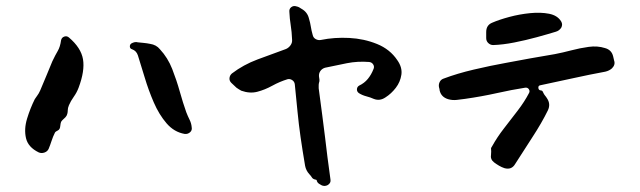

<svg xmlns="http://www.w3.org/2000/svg" viewBox="-20 -558 2116 635"><path d="M240 -268Q234 -252 224 -238Q214 -224 208 -210Q204 -201 204 -192Q204 -183 200 -175Q197 -170 191 -165Q185 -160 182 -155Q180 -149 179.5 -142.5Q179 -136 177 -132Q175 -128 169.5 -125.5Q164 -123 162 -120Q155 -106 150.5 -92Q146 -78 141 -66Q137 -57 127 -53.5Q117 -50 108 -54Q73 -71 66 -101Q59 -131 69.5 -165.5Q80 -200 95 -230Q100 -238 104 -243Q108 -248 113 -259Q123 -282 134 -309Q145 -336 153 -355Q163 -376 171 -389.5Q179 -403 182 -425Q184 -434 192.5 -437Q201 -440 208 -434Q248 -400 254.5 -362Q261 -324 240 -268ZM614 -137Q616 -127 608.5 -120.5Q601 -114 591 -115Q556 -121 531 -150Q506 -179 488.5 -219.5Q471 -260 458.5 -302Q446 -344 436 -375Q431 -390 417 -395Q410 -397 409.5 -403.5Q409 -410 414 -414Q426 -421 436 -418Q446 -417 456 -416Q466 -415 476 -413Q497 -410 509 -395Q535 -367 549.5 -330Q564 -293 574.5 -255.5Q585 -218 596 -187Q601 -174 607 -162Q613 -150 614 -137Z M1294 -359Q1311 -335 1307.5 -311Q1304 -287 1289 -267.5Q1274 -248 1255 -236Q1236 -223 1216 -231Q1205 -236 1191.5 -239.5Q1178 -243 1167 -250Q1160 -255 1160.5 -263Q1161 -271 1168 -275Q1185 -283 1196.5 -297Q1208 -311 1215 -329Q1219 -337 1214.5 -344.5Q1210 -352 1201 -353Q1163 -356 1127.5 -349Q1092 -342 1055 -334Q1045 -331 1039.5 -323Q1034 -315 1035 -305Q1036 -300 1036.5 -294.5Q1037 -289 1035 -284Q1034 -280 1034 -275.5Q1034 -271 1034 -266Q1041 -214 1046 -175.5Q1051 -137 1055 -104.5Q1059 -72 1063 -38.5Q1067 -5 1073 36Q1075 47 1064 54Q1053 60 1042 54Q1038 52 1034 49Q1030 46 1028 41Q1028 36 1023 36Q1014 34 1011 28Q1009 25 1007 22.5Q1005 20 1003 18Q992 6 989 -10Q980 -63 974 -105Q968 -147 964 -188.5Q960 -230 955 -279Q954 -288 946.5 -293Q939 -298 931 -296Q905 -288 880.5 -274.5Q856 -261 831 -254.5Q806 -248 778 -258Q769 -263 762 -268Q758 -272 753.5 -276Q749 -280 745 -284Q738 -291 739 -300Q740 -309 747 -315Q785 -344 832 -361.5Q879 -379 926 -396Q935 -400 941 -408.5Q947 -417 946 -427Q945 -453 941.5 -474.5Q938 -496 937 -519Q936 -529 943.5 -534.5Q951 -540 960 -537Q965 -536 969 -534Q973 -532 977 -529Q997 -518 1002 -496Q1006 -483 1008 -470Q1010 -457 1014 -443Q1016 -433 1024.5 -428.5Q1033 -424 1042 -426Q1086 -435 1135 -432.5Q1184 -430 1227 -412.5Q1270 -395 1294 -359Z M1836 -487Q1842 -477 1836 -466Q1829 -456 1818 -453Q1792 -445 1755.5 -435Q1719 -425 1681 -417.5Q1643 -410 1611 -409Q1602 -409 1595 -415.5Q1588 -422 1588 -432V-452Q1588 -475 1608 -483Q1631 -493 1664.5 -502Q1698 -511 1733 -514.5Q1768 -518 1796 -512.5Q1824 -507 1836 -487ZM2011 -358Q2016 -344 2004 -332Q1995 -324 1982 -321Q1928 -311 1878.5 -300Q1829 -289 1767 -276Q1760 -275 1760.5 -267.5Q1761 -260 1768 -259Q1774 -259 1776 -253Q1779 -246 1782.5 -242Q1786 -238 1789 -233Q1802 -214 1792 -193Q1772 -152 1740 -103Q1708 -54 1684 -16Q1672 5 1648 -2Q1639 -5 1630.5 -10Q1622 -15 1614 -21Q1601 -31 1604 -47Q1605 -57 1604 -67Q1604 -69 1605 -70Q1607 -74 1608 -75Q1624 -104 1646.5 -133Q1669 -162 1692 -192Q1715 -222 1730 -251Q1733 -257 1729 -263Q1725 -269 1717 -268Q1672 -261 1623 -250Q1574 -239 1518 -231Q1504 -229 1490 -227.5Q1476 -226 1462 -230Q1439 -237 1434 -259Q1434 -263 1432 -269Q1430 -278 1434 -286.5Q1438 -295 1447 -298Q1492 -315 1547.5 -328Q1603 -341 1653 -350Q1694 -358 1734 -365Q1774 -372 1815 -379Q1841 -384 1869.5 -391.5Q1898 -399 1927 -403Q1956 -407 1981 -399Q2003 -393 2008 -371Q2009 -368 2009.5 -364.5Q2010 -361 2011 -358Z"/></svg>

Font: Slackside One
Style: Regular
Weight: 400
Version: Version 1.000